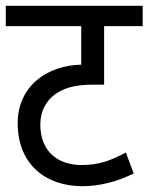

<svg xmlns="http://www.w3.org/2000/svg" viewBox="-20 -642 512 662"><path d="M472 -552V-622H0V-552H260V-419C144 -417 41 -346 41 -217C41 -77 136 0 264 0C326 0 387 -17 441 -44L414 -116C362 -89 323 -73 261 -73C186 -73 119 -114 119 -213C119 -260 140 -295 170 -317C200 -339 241 -350 298 -350H339V-552Z"/></svg>

Font: Noto Sans Devanagari UI SemiCondensed
Style: Regular
Weight: 400
Width: 4
Designer: Jelle Bosma - Monotype Design Team
Foundry: Monotype Imaging Inc.
Version: Version 2.004